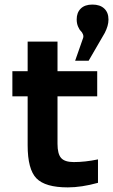

<svg xmlns="http://www.w3.org/2000/svg" viewBox="-20 -812 495 841"><path d="M303.2 -102.1Q353 -102.1 409.2 -113.8V-11.2Q336.9 8.8 276.9 8.8Q178.2 8.8 139.6 -30.8Q101.1 -70.3 101.1 -175.8V-390.1H34.2V-500H101.1V-629.9H231.9V-500H405.8V-390.1H231.9V-182.1Q231.9 -137.7 247.8 -119.9Q263.7 -102.1 303.2 -102.1ZM309.1 -545.9 342.8 -642.1Q347.2 -651.9 343.5 -661.4Q339.8 -670.9 333.7 -676.5Q327.6 -682.1 321.8 -695.8Q315.9 -709.5 315.9 -727.1Q315.9 -756.8 333.7 -774.4Q351.6 -792 384.8 -792Q418 -792 436.5 -774.7Q455.1 -757.3 455.1 -727.1V-725.1Q455.1 -699.7 439 -668L368.2 -545.9Z"/></svg>

Font: LT Wave Text Bold
Style: Regular
Weight: 700
Designer: Daniel Lyons
Version: Version 2.5 (Glyphs App)